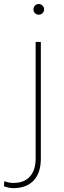

<svg xmlns="http://www.w3.org/2000/svg" viewBox="-90 -741 327 974"><path d="M117.2 -528.3V63Q117.2 136.2 80.6 174.8Q43.9 213.4 -22 213.4Q-45.9 213.4 -69.8 203.6L-68.4 178.2Q-44.9 187 -22 187Q32.7 187 61.8 154.5Q90.8 122.1 90.8 63V-528.3ZM79.6 -693.4Q79.6 -704.6 87.4 -712.6Q95.2 -720.7 106.4 -720.7Q117.7 -720.7 125.7 -712.6Q133.8 -704.6 133.8 -693.4Q133.8 -682.1 125.7 -674.3Q117.7 -666.5 106.4 -666.5Q95.2 -666.5 87.4 -674.3Q79.6 -682.1 79.6 -693.4Z"/></svg>

Font: TypoPRO Roboto
Style: Regular
Weight: 250
Designer: Google
Version: Version 2.136; 2016